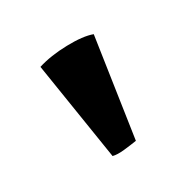

<svg xmlns="http://www.w3.org/2000/svg" viewBox="-72 -814 303 303"><g transform="rotate(-45 79.5 -662.5)"><path d="M74 -568Q64 -569 51 -571Q38 -573 31 -577L50 -757Q74 -758 103 -751Q132 -744 146 -734Z"/></g></svg>

Font: Arima SemiBold
Style: Regular
Weight: 600
Designer: Joana Correia and Natanael Gama
Foundry: NDISCOVER
Version: Version 1.101;gftools[0.9.23]